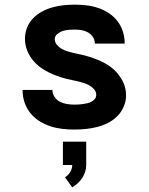

<svg xmlns="http://www.w3.org/2000/svg" viewBox="-20 -548 640 824"><path d="M299 8Q273 8 247 5Q221 2 196.5 -6Q172 -14 149.5 -28Q127 -42 110.5 -62.5Q94 -83 85.5 -108Q77 -133 77 -159Q77 -159 77 -160Q77 -161 77 -162H205Q205 -161 205 -161Q205 -161 205 -161Q205 -145 214.5 -131.5Q224 -118 238 -111Q252 -104 267.5 -101.5Q283 -99 299 -99Q308 -99 317.5 -99.5Q327 -100 336.5 -101.5Q346 -103 355 -105Q364 -107 372.5 -111.5Q381 -116 387 -123.5Q393 -131 393 -141Q393 -154 384 -164.5Q375 -175 363.5 -181.5Q352 -188 339.5 -192Q327 -196 314 -199Q301 -202 288 -204.5Q275 -207 262 -210.5Q249 -214 236.5 -218Q224 -222 212 -227Q200 -232 188 -238Q176 -244 165 -251Q154 -258 144 -266.5Q134 -275 125 -285Q116 -295 109 -306.5Q102 -318 97 -330.5Q92 -343 89.5 -356Q87 -369 87 -382Q87 -406 96 -429Q105 -452 122 -469.5Q139 -487 160.5 -498.5Q182 -510 205.5 -516.5Q229 -523 253 -525.5Q277 -528 301 -528Q326 -528 351.5 -525Q377 -522 401 -514Q425 -506 446.5 -492Q468 -478 483.5 -458Q499 -438 507 -413.5Q515 -389 515 -364Q515 -363 515 -362.5Q515 -362 515 -361H387Q387 -361 387 -361.5Q387 -362 387 -362Q387 -377 378.5 -389.5Q370 -402 357.5 -409Q345 -416 330.5 -418.5Q316 -421 301 -421Q288 -421 275 -420Q262 -419 249.5 -415Q237 -411 226 -402Q215 -393 215 -380Q215 -367 224 -356Q233 -345 244.5 -338.5Q256 -332 268.5 -328Q281 -324 294 -321Q307 -318 320 -315.5Q333 -313 345.5 -309.5Q358 -306 370.5 -302Q383 -298 395.5 -293Q408 -288 420 -282Q432 -276 443 -269Q454 -262 464 -253.5Q474 -245 482.5 -235Q491 -225 498.5 -213.5Q506 -202 511 -190Q516 -178 518.5 -165Q521 -152 521 -138Q521 -114 511 -90.5Q501 -67 483.5 -49.5Q466 -32 443.5 -20.5Q421 -9 397 -3Q373 3 348.5 5.5Q324 8 299 8ZM290 256 259 213Q273 204 281.5 190Q290 176 290 160H250V60H350V160Q350 175 345.5 189Q341 203 333 215.5Q325 228 314 238Q303 248 290 256Z"/></svg>

Font: Iosevka SS04 XBd Ex
Style: Regular
Weight: 800
Width: 7
Monospace: yes
Designer: Belleve Invis
Foundry: Belleve Invis
Version: Version 19.0.0; ttfautohint (v1.8.4)